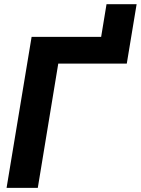

<svg xmlns="http://www.w3.org/2000/svg" viewBox="-20 -905 678 925"><path d="M589.4 -598.6H260.7L162.1 0H11.7L132.3 -727.5H467.3L493.2 -884.8H638.2L590.8 -598.6Z"/></svg>

Font: Inter Display
Style: Bold Italic
Weight: 700
Italic angle: -9.39999°
Designer: Rasmus Andersson
Foundry: rsms
Version: Version 4.000;git-a52131595